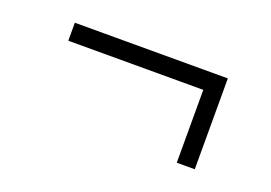

<svg xmlns="http://www.w3.org/2000/svg" viewBox="-47 -429 594 421"><g transform="rotate(20 250.0 -218.0)"><path d="M70 -324H427V-282H70ZM427 -301.5V-112H385V-301.5Z"/></g></svg>

Font: Newsreader Text
Style: Regular
Weight: 400
Designer: Hugues Gentile
Foundry: Production Type
Version: Version 1.001